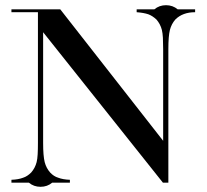

<svg xmlns="http://www.w3.org/2000/svg" viewBox="-20 -703 795 739"><path d="M574 -667Q593 -683 619 -683Q645 -683 664 -667H731V-656Q683 -656 655 -628Q640 -611 634 -588Q628 -564 628 -514V0H607L146 -579V-153Q146 -103 152 -79Q158 -56 173 -39Q187 -24 204 -19Q222 -12 249 -11V0H181Q162 16 136 16Q110 16 91 0H24V-11Q51 -12 69 -19Q85 -24 100 -39Q115 -56 121 -79Q124 -91 125 -109.5Q126 -128 126 -153V-656H24V-667H212L608 -161V-514Q608 -539 607 -557.5Q606 -576 603 -588Q597 -611 582 -628Q567 -642 551 -648Q533 -654 506 -656V-667H574Z"/></svg>

Font: Wachinanga
Style: Regular
Weight: 400
Designer: deFharo
Foundry: deFharo
Version: Wachinanga: Version 2.001 2013